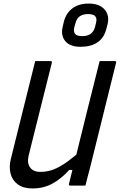

<svg xmlns="http://www.w3.org/2000/svg" viewBox="-20 -1043 673 1079"><path d="M163 16Q110 16 79 -7.5Q48 -31 39 -69Q30 -107 41 -150Q69 -263 97 -375.5Q125 -488 153 -600Q159 -625 165.5 -650Q172 -675 178 -700H263Q275 -700 271 -689Q238 -559 206 -429.5Q174 -300 141 -169Q131 -126 149.5 -101.5Q168 -77 205 -77Q238 -77 267.5 -86Q297 -95 331 -116Q365 -137 409 -174Q441 -305 474 -437Q507 -569 540 -700H624Q636 -700 632 -689Q596 -543 559.5 -396.5Q523 -250 487 -104Q480 -77 473 -51Q466 -25 460 0H376Q364 0 368 -11Q377 -48 387 -88H369Q325 -39 275 -11.5Q225 16 163 16ZM479 -1023Q522 -1023 548 -1006.5Q574 -990 583 -964Q592 -938 585 -909L578 -882Q565 -830 528 -805Q491 -780 433 -780Q372 -780 346 -813Q320 -846 333 -895L339 -922Q352 -970 387.5 -996.5Q423 -1023 479 -1023ZM475 -964Q416 -964 404 -912L398 -891Q391 -865 403 -852Q408 -845 419 -842.5Q430 -840 443 -840Q500 -840 514 -891L519 -912Q526 -937 517 -949Q512 -957 500.5 -960.5Q489 -964 475 -964Z"/></svg>

Font: Recursive Mn Lnr St
Style: Italic
Weight: 400
Italic angle: -15°
Monospace: yes
Version: Version 1.079;hotconv 1.0.112;makeotfexe 2.5.65598; ttfautoh